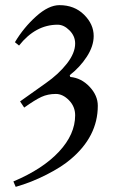

<svg xmlns="http://www.w3.org/2000/svg" viewBox="-20 -488 446 746"><path d="M211 -468Q269 -468 306.5 -431Q344 -394 344 -348Q344 -309 317.5 -268Q291 -227 251 -196L253 -189Q296 -185 328 -151Q360 -117 360 -77Q360 43 253 132Q219 161 160 191Q101 221 41 238L32 217Q146 169 209 101.5Q272 34 272 -40Q272 -74 248 -98.5Q224 -123 197 -123Q166 -123 141 -111.5Q116 -100 74 -70L58 -94L158 -165Q208 -200 240 -241Q272 -282 272 -319Q272 -348 250 -370Q228 -392 204 -392Q118 -392 54 -311L38 -324Q72 -381 120.5 -424.5Q169 -468 211 -468Z"/></svg>

Font: Old Standard TT
Style: Regular
Weight: 400
Designer: Alexey Kryukov <alexios@thessalonica.org.ru>
Version: Version 2.2